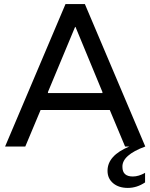

<svg xmlns="http://www.w3.org/2000/svg" viewBox="-20 -718 737 941"><path d="M692 0Q578 42 580 100Q580 147 631 147Q660 147 691 129V176Q651 203 606.5 203Q562 203 534.5 180Q507 157 507 119Q507 44 614 0H593L518 -179H179L104 0H5L301 -698H396ZM215 -267V-262H482V-267L350 -586H348Z"/></svg>

Font: Varela
Style: Regular
Weight: 400
Designer: Joe Prince
Foundry: Joe Prince
Version: Version 1.000